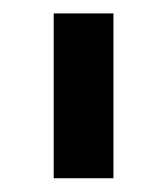

<svg xmlns="http://www.w3.org/2000/svg" viewBox="-20 -720 249 286"><path d="M149 -454.5H60V-700H149Z"/></svg>

Font: Argentum Novus Medium
Style: Regular
Weight: 500
Designer: Julieta Ulanovsky (font) & Cristiano Sobral (main changes)
Foundry: Julieta Ulanovsky (font) & Cristiano Sobral (main changes)
Version: Version 3.00;November 27, 2020;FontCreator 13.0.0.2655 64-bi